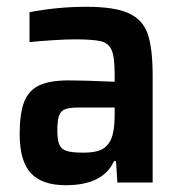

<svg xmlns="http://www.w3.org/2000/svg" viewBox="-20 -538 534 566"><path d="M38 -143Q38 -203 51 -237Q64 -271 95 -286Q126 -301 182 -301Q228 -301 318 -297V-320Q318 -370 309 -390.5Q300 -411 277 -416.5Q254 -422 199 -422Q175 -422 136 -419.5Q97 -417 67 -414V-502Q150 -518 235 -518Q319 -518 360.5 -498.5Q402 -479 416 -436.5Q430 -394 430 -315V0H326L322 -63H316Q284 8 174 8Q104 8 71 -27.5Q38 -63 38 -143ZM301 -116Q318 -139 318 -201V-221H212Q185 -221 172 -216Q159 -211 154 -197Q149 -183 149 -153Q149 -125 155 -111.5Q161 -98 176.5 -93Q192 -88 226 -88Q254 -88 272 -94Q290 -100 301 -116Z"/></svg>

Font: Saira Semi Condensed Medium
Style: Regular
Weight: 500
Width: 4
Designer: Hector Gatti with collaboration of the Omnibus-Type team
Foundry: Omnibus-Type
Version: Version 1.001; ttfautohint (v1.8)